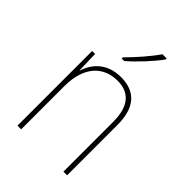

<svg xmlns="http://www.w3.org/2000/svg" viewBox="-224 -863 960 960"><g transform="rotate(45 256.5 -382.5)"><path d="M373 -758V-765H343C312 -719 259 -659 214 -614V-606H232C280 -647 339 -711 373 -758ZM278 -538C178 -538 128 -477 109 -416H107L104 -528H83V0H109V-305C109 -446 180 -513 278 -513C359 -513 408 -465 408 -352V0H434V-357C434 -481 377 -538 278 -538Z"/></g></svg>

Font: Noto Sans Sinhala SemiCondensed Thin
Style: Regular
Weight: 100
Width: 4
Designer: Jelle Bosma - Monotype Design Team
Foundry: Monotype Imaging Inc.
Version: Version 2.006